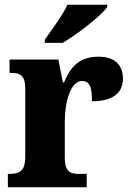

<svg xmlns="http://www.w3.org/2000/svg" viewBox="-20 -786 550 806"><path d="M168 -619V-606H243C306 -643 406 -721 430 -756V-766H263C243 -721 195 -659 168 -619ZM13 0H344V-56H312C276 -56 252 -64 252 -123V-276C252 -356 276 -446 324 -446C359 -446 366 -416 366 -361C446 -361 496 -390 496 -456C496 -509 466 -548 394 -548C320 -548 279 -514 249 -440H244L225 -536H20V-480H24C65 -480 86 -471 86 -412V-128C86 -65 60 -56 17 -56H13Z"/></svg>

Font: Noto Serif Hebrew SemiCondensed ExtraBold
Style: Regular
Weight: 800
Width: 4
Designer: Monotype Design Team
Foundry: Monotype Imaging Inc.
Version: Version 2.004